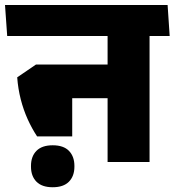

<svg xmlns="http://www.w3.org/2000/svg" viewBox="-48 -664 715 787"><path d="M565 -559.5H393V0H565ZM369 -516.5H647.5L639 -643.5H360.5ZM597.5 -516.5 589 -643.5H-27.5L-18.5 -516.5ZM461.5 -399.5H185.5V-261.5H461.5ZM104 -105H248V-399.5H99.5L22.5 -347Q26 -300 37 -257Q48 -214 65.2 -175.8Q82.5 -137.5 104 -105ZM168 103.5Q212 103.5 234.5 80.8Q257 58 257 19Q257 19 257 17.8Q257 16.5 257 16Q257 -22.5 234.8 -45.5Q212.5 -68.5 168 -68.5Q124 -68.5 101.5 -45.8Q79 -23 79 16Q79 16.5 79 17.5Q79 18.5 79 19Q79 58 101.5 80.8Q124 103.5 168 103.5Z"/></svg>

Font: Anek Devanagari ExtraBold
Style: Regular
Weight: 800
Designer: Kailash Malviya (Devanagari) & Yesha Goshar (Latin)
Foundry: Ek Type
Version: Version 1.003